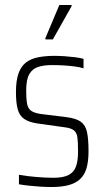

<svg xmlns="http://www.w3.org/2000/svg" viewBox="-20 -742 419 770"><path d="M186 8Q165 8 141 6.5Q117 5 94.5 2.5Q72 0 56 -3V-41Q72 -38 89 -36Q106 -34 123 -32.5Q140 -31 158 -30Q176 -29 194 -29Q234 -29 255.5 -40.5Q277 -52 285 -75Q293 -98 293 -134Q293 -171 290.5 -190.5Q288 -210 276 -219.5Q264 -229 236 -232L129 -247Q96 -252 77 -265Q58 -278 51 -304Q44 -330 44 -372Q44 -420 54.5 -448.5Q65 -477 85 -492Q105 -507 134 -512.5Q163 -518 198 -518Q218 -518 239.5 -516.5Q261 -515 281 -512.5Q301 -510 315 -506V-468Q299 -473 279.5 -475.5Q260 -478 237.5 -479.5Q215 -481 188 -481Q157 -481 134 -474Q111 -467 98 -445.5Q85 -424 85 -379Q85 -346 88.5 -326.5Q92 -307 104.5 -298Q117 -289 143 -285L248 -272Q286 -267 304.5 -253.5Q323 -240 329 -212Q335 -184 335 -135Q335 -95 327 -67.5Q319 -40 301 -23.5Q283 -7 255 0.5Q227 8 186 8ZM162 -584V-589L218 -722H267V-717L192 -584Z"/></svg>

Font: Saira Condensed ExtraLight
Style: Regular
Weight: 250
Width: 3
Designer: Hector Gatti with collaboration of the Omnibus-Type team
Foundry: Omnibus-Type
Version: Version 1.101